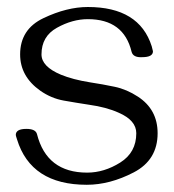

<svg xmlns="http://www.w3.org/2000/svg" viewBox="-20 -508 488 540"><path d="M224.1 11.7Q66.9 11.7 27.8 -116.2Q24.4 -126.5 24.4 -128.4Q24.4 -145.5 54.2 -145.5Q80.1 -145.5 84 -130.9Q111.3 -22.5 225.1 -22.5Q272.9 -22.5 318.1 -50.8Q363.3 -79.1 363.3 -133.3Q363.3 -169.4 314 -190.9Q279.8 -206.5 230.5 -213.4Q194.8 -218.8 159.4 -225.1Q124 -231.4 93.3 -252.9Q36.6 -293 36.6 -355Q36.6 -425.8 102.3 -457Q168 -488.3 227.1 -488.3Q371.6 -488.3 406.7 -377.9Q410.2 -364.3 410.2 -363.8Q410.2 -347.2 379.9 -347.2Q354.5 -345.7 350.1 -362.3Q328.1 -454.1 227.1 -454.1Q183.6 -454.1 140.1 -429.9Q96.7 -405.8 96.7 -355Q96.7 -320.8 151.4 -297.9Q184.6 -284.2 233.4 -276.4Q269 -271 302.7 -263.9Q336.4 -256.8 367.7 -236.3Q423.3 -200.2 423.3 -133.3Q423.3 -58.1 356.2 -23.2Q289.1 11.7 224.1 11.7Z"/></svg>

Font: Gayathri Thin
Style: Regular
Weight: 100
Designer: Binoy Dominic <binoy.domenic@gmail.com>
Foundry: SMC
Version: Version 1.000